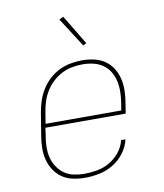

<svg xmlns="http://www.w3.org/2000/svg" viewBox="-85 -824 770 902"><g transform="rotate(-10 300.0 -373.5)"><path d="M248 8Q219 8 190.5 2Q162 -4 139.5 -19.5Q117 -35 102 -58Q87 -81 80 -108Q73 -135 73.5 -164.5Q74 -194 79 -223L97 -333Q102 -361 111 -387.5Q120 -414 135.5 -438.5Q151 -463 173 -483Q195 -503 221 -515.5Q247 -528 275 -533Q303 -538 330 -538Q359 -538 387 -531.5Q415 -525 437 -510Q459 -495 474 -471.5Q489 -448 495.5 -421Q502 -394 501.5 -365Q501 -336 496 -307L488 -256H105L100 -220Q95 -194 94.5 -167.5Q94 -141 99.5 -117Q105 -93 118.5 -72Q132 -51 151.5 -36.5Q171 -22 196.5 -16.5Q222 -11 248 -11Q278 -11 309 -16.5Q340 -22 368 -38Q396 -54 417 -80Q438 -106 445 -137H466Q458 -102 435.5 -72.5Q413 -43 382 -24.5Q351 -6 316.5 1Q282 8 248 8ZM470 -274 476 -310Q480 -336 480.5 -362Q481 -388 475.5 -412.5Q470 -437 457.5 -458Q445 -479 425 -493Q405 -507 380 -513Q355 -519 329 -519Q304 -519 279 -514.5Q254 -510 230 -498Q206 -486 186 -467.5Q166 -449 152 -426.5Q138 -404 130 -379.5Q122 -355 118 -330L109 -274ZM347 -606 258 -745 278 -755 363 -614Z"/></g></svg>

Font: Iosevka Curly Slab ThExObl
Style: Regular
Weight: 100
Width: 7
Italic angle: -9°
Monospace: yes
Designer: Belleve Invis
Foundry: Belleve Invis
Version: Version 11.1.0; ttfautohint (v1.8.3)